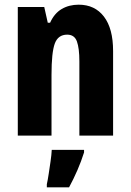

<svg xmlns="http://www.w3.org/2000/svg" viewBox="-20 -579 558 820"><path d="M316 -559Q385 -559 424 -508Q463 -457 463 -361V0H319V-317Q319 -373 308.5 -402Q298 -431 267 -431Q228 -431 214 -393Q200 -355 200 -259V0H56V-549H169L184 -482H194Q212 -522 243.5 -540.5Q275 -559 316 -559ZM339 72Q327 110 310.5 148Q294 186 275 221H180V208Q184 190 188 163.5Q192 137 196 109.5Q200 82 201 61H339Z"/></svg>

Font: Noto Sans Malayalam ExtraCondensed ExtraBold
Style: Regular
Weight: 800
Width: 2
Designer: Jelle Bosma - Monotype Design Team
Foundry: Monotype Imaging Inc.
Version: Version 2.104; ttfautohint (v1.8.4.7-5d5b)